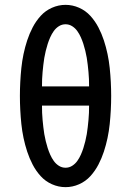

<svg xmlns="http://www.w3.org/2000/svg" viewBox="-20 -763 540 791"><path d="M250 8Q221 8 194 -4Q167 -16 147.5 -37.5Q128 -59 114.5 -85Q101 -111 92 -138.5Q83 -166 77 -194.5Q71 -223 68 -252Q65 -281 63.5 -310Q62 -339 62 -368Q62 -396 63.5 -425Q65 -454 68 -483Q71 -512 77 -540.5Q83 -569 92 -596.5Q101 -624 114.5 -650Q128 -676 147.5 -697.5Q167 -719 194 -731Q221 -743 250 -743Q279 -743 306 -731Q333 -719 352.5 -697.5Q372 -676 385.5 -650Q399 -624 408 -596.5Q417 -569 423 -540.5Q429 -512 432 -483Q435 -454 436.5 -425Q438 -396 438 -368Q438 -339 436.5 -310Q435 -281 432 -252Q429 -223 423 -194.5Q417 -166 408 -138.5Q399 -111 385.5 -85Q372 -59 352.5 -37.5Q333 -16 306 -4Q279 8 250 8ZM153 -407H347Q347 -422 346.5 -437Q346 -452 344.5 -466.5Q343 -481 341.5 -495.5Q340 -510 337.5 -524.5Q335 -539 331.5 -553.5Q328 -568 323.5 -582Q319 -596 313 -609.5Q307 -623 298.5 -635Q290 -647 277.5 -655Q265 -663 250 -663Q235 -663 222.5 -655Q210 -647 201.5 -635Q193 -623 187 -609.5Q181 -596 176.5 -582Q172 -568 168.5 -553.5Q165 -539 162.5 -524.5Q160 -510 158.5 -495.5Q157 -481 155.5 -466.5Q154 -452 153.5 -437Q153 -422 153 -407ZM250 -72Q265 -72 277.5 -80Q290 -88 298.5 -100Q307 -112 313 -125.5Q319 -139 323.5 -153Q328 -167 331.5 -181.5Q335 -196 337.5 -210.5Q340 -225 341.5 -239.5Q343 -254 344.5 -268.5Q346 -283 346.5 -298Q347 -313 347 -328H153Q153 -313 153.5 -298Q154 -283 155.5 -268.5Q157 -254 158.5 -239.5Q160 -225 162.5 -210.5Q165 -196 168.5 -181.5Q172 -167 176.5 -153Q181 -139 187 -125.5Q193 -112 201.5 -100Q210 -88 222.5 -80Q235 -72 250 -72Z"/></svg>

Font: Iosevka Bendy Medium
Style: Regular
Weight: 500
Monospace: yes
Designer: Belleve Invis
Foundry: Belleve Invis
Version: Version 30.1.2